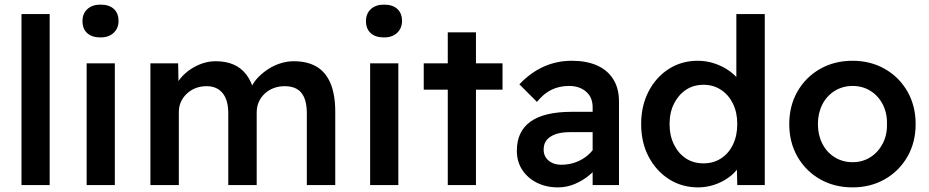

<svg xmlns="http://www.w3.org/2000/svg" viewBox="-20 -801 4021 831"><path d="M73 0V-740H195V0Z M355 0V-527H477V0ZM415 -639Q378 -639 357.5 -657.5Q337 -676 337 -710Q337 -742 358 -761.5Q379 -781 415 -781Q452 -781 472.5 -762.5Q493 -744 493 -710Q493 -679 472 -659Q451 -639 415 -639Z M631 0V-527H751L753 -420L733 -412Q742 -438 760 -460.5Q778 -483 803 -500Q828 -517 856 -526.5Q884 -536 914 -536Q957 -536 990 -522Q1023 -508 1045.5 -479Q1068 -450 1080 -405L1061 -409L1068 -425Q1080 -449 1100 -469Q1120 -489 1145 -504.5Q1170 -520 1197.5 -528Q1225 -536 1251 -536Q1311 -536 1351 -512Q1391 -488 1411 -439Q1431 -390 1431 -318V0H1308V-310Q1308 -370 1284.5 -399Q1261 -428 1212 -428Q1186 -428 1164 -419.5Q1142 -411 1125.5 -395.5Q1109 -380 1100 -359.5Q1091 -339 1091 -314V0H968V-311Q968 -368 943.5 -398Q919 -428 874 -428Q848 -428 826.5 -419.5Q805 -411 788.5 -395.5Q772 -380 763 -360Q754 -340 754 -316V0Z M1582 0V-527H1704V0ZM1642 -639Q1605 -639 1584.5 -657.5Q1564 -676 1564 -710Q1564 -742 1585 -761.5Q1606 -781 1642 -781Q1679 -781 1699.5 -762.5Q1720 -744 1720 -710Q1720 -679 1699 -659Q1678 -639 1642 -639Z M1918 0V-661H2040V0ZM1814 -413V-527H2155V-413Z M2545 0V-337Q2545 -380 2516.5 -404.5Q2488 -429 2443 -429Q2401 -429 2367 -412.5Q2333 -396 2304 -360L2228 -436Q2275 -486 2332 -512Q2389 -538 2455 -538Q2518 -538 2563.5 -518Q2609 -498 2634 -458.5Q2659 -419 2659 -362V0ZM2395 10Q2344 10 2304 -10Q2264 -30 2240.5 -65.5Q2217 -101 2217 -149Q2217 -191 2232 -222.5Q2247 -254 2276.5 -275Q2306 -296 2350.5 -306.5Q2395 -317 2453 -317H2604L2595 -229H2446Q2419 -229 2398 -224Q2377 -219 2362 -209Q2347 -199 2340 -185.5Q2333 -172 2333 -153Q2333 -133 2343 -118.5Q2353 -104 2370 -96Q2387 -88 2410 -88Q2443 -88 2472.5 -99Q2502 -110 2525 -130Q2548 -150 2561 -175L2586 -107Q2565 -72 2534.5 -46Q2504 -20 2468.5 -5Q2433 10 2395 10Z M3002 10Q2931 10 2875.5 -25.5Q2820 -61 2787.5 -122.5Q2755 -184 2755 -264Q2755 -343 2787 -405Q2819 -467 2874.5 -502.5Q2930 -538 3000 -538Q3038 -538 3073.5 -526Q3109 -514 3137.5 -493.5Q3166 -473 3182.5 -448Q3199 -423 3200 -396L3167 -392V-740H3290V0H3171L3168 -123L3192 -121Q3191 -97 3175 -74Q3159 -51 3132.5 -32Q3106 -13 3072 -1.5Q3038 10 3002 10ZM3025 -94Q3068 -94 3101 -115.5Q3134 -137 3152.5 -175.5Q3171 -214 3171 -264Q3171 -314 3152.5 -352Q3134 -390 3101 -412Q3068 -434 3025 -434Q2981 -434 2948.5 -412Q2916 -390 2897 -352Q2878 -314 2878 -264Q2878 -214 2897 -175.5Q2916 -137 2948.5 -115.5Q2981 -94 3025 -94Z M3670 10Q3591 10 3529 -25.5Q3467 -61 3431.5 -123Q3396 -185 3396 -264Q3396 -343 3431.5 -405Q3467 -467 3529 -502.5Q3591 -538 3670 -538Q3748 -538 3810 -502.5Q3872 -467 3907.5 -405Q3943 -343 3943 -264Q3943 -185 3907.5 -123Q3872 -61 3810 -25.5Q3748 10 3670 10ZM3670 -99Q3713 -99 3747 -120.5Q3781 -142 3800.5 -179.5Q3820 -217 3819 -264Q3820 -312 3800.5 -349.5Q3781 -387 3747 -408Q3713 -429 3670 -429Q3627 -429 3592.5 -407.5Q3558 -386 3539 -348.5Q3520 -311 3520 -264Q3520 -217 3539 -179.5Q3558 -142 3592.5 -120.5Q3627 -99 3670 -99Z"/></svg>

Font: Readex Pro Medium
Style: Regular
Weight: 500
Designer: Bonnie Shaver-Troup, Thomas Jockin
Foundry: Lexend
Version: Version 1.204